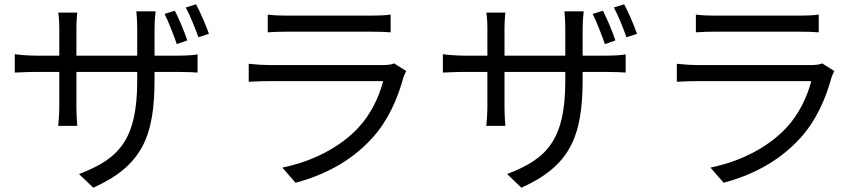

<svg xmlns="http://www.w3.org/2000/svg" viewBox="-20 -813 4040 897"><path d="M855 -624C842 -665 815 -727 797 -763L749 -748C768 -710 791 -650 806 -607ZM702 -553V-678C702 -717 706 -750 707 -760H617C618 -750 621 -717 621 -678V-553H337V-682C337 -716 340 -745 341 -754H252C254 -745 257 -714 257 -681V-553H149C107 -553 58 -558 49 -560V-474C60 -474 105 -477 149 -477H257V-315C257 -277 253 -234 252 -225H341C340 -234 337 -278 337 -315V-477H621V-435C621 -155 531 -69 349 0L416 64C644 -39 702 -176 702 -442V-477H812C856 -477 892 -475 903 -474V-559C889 -556 856 -553 811 -553ZM848 -778C868 -741 891 -683 907 -639L956 -655C942 -696 915 -757 896 -793Z M1821 -517C1810 -511 1789 -509 1766 -509H1239C1212 -509 1178 -511 1142 -515V-431C1177 -433 1215 -434 1239 -434H1770C1752 -362 1712 -277 1651 -213C1566 -124 1441 -59 1299 -30L1361 41C1488 6 1614 -53 1719 -168C1793 -249 1838 -353 1865 -452C1867 -459 1873 -472 1878 -481ZM1231 -662C1258 -664 1290 -665 1321 -665H1713C1747 -665 1781 -664 1805 -662V-745C1781 -741 1746 -740 1714 -740H1321C1289 -740 1257 -741 1231 -745Z M2855 -624C2842 -665 2815 -727 2797 -763L2749 -748C2768 -710 2791 -650 2806 -607ZM2702 -553V-678C2702 -717 2706 -750 2707 -760H2617C2618 -750 2621 -717 2621 -678V-553H2337V-682C2337 -716 2340 -745 2341 -754H2252C2254 -745 2257 -714 2257 -681V-553H2149C2107 -553 2058 -558 2049 -560V-474C2060 -474 2105 -477 2149 -477H2257V-315C2257 -277 2253 -234 2252 -225H2341C2340 -234 2337 -278 2337 -315V-477H2621V-435C2621 -155 2531 -69 2349 0L2416 64C2644 -39 2702 -176 2702 -442V-477H2812C2856 -477 2892 -475 2903 -474V-559C2889 -556 2856 -553 2811 -553ZM2848 -778C2868 -741 2891 -683 2907 -639L2956 -655C2942 -696 2915 -757 2896 -793Z M3821 -517C3810 -511 3789 -509 3766 -509H3239C3212 -509 3178 -511 3142 -515V-431C3177 -433 3215 -434 3239 -434H3770C3752 -362 3712 -277 3651 -213C3566 -124 3441 -59 3299 -30L3361 41C3488 6 3614 -53 3719 -168C3793 -249 3838 -353 3865 -452C3867 -459 3873 -472 3878 -481ZM3231 -662C3258 -664 3290 -665 3321 -665H3713C3747 -665 3781 -664 3805 -662V-745C3781 -741 3746 -740 3714 -740H3321C3289 -740 3257 -741 3231 -745Z"/></svg>

Font: Noto Sans JP Regular
Style: Regular
Weight: 400
Designer: Ryoko NISHIZUKA (kana & ideographs); Paul D. Hunt (Latin, Greek & Cyrillic); Wenlong ZHANG (bopomofo); Sandoll Communica
Foundry: Adobe Systems Incorporated
Version: Version 1.004;PS 1.004;hotconv 1.0.82;makeotf.lib2.5.63406